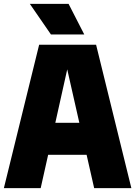

<svg xmlns="http://www.w3.org/2000/svg" viewBox="-24 -971 698 991"><path d="M462 0 423 -172H224.5L186 0H-4L178 -740H472L654 0ZM261.5 -337H385.5L323 -613ZM239 -793 130 -951H330L411 -793Z"/></svg>

Font: Encode Sans Condensed Black
Style: Regular
Weight: 900
Width: 3
Designer: Multiple Designers
Foundry: Impallari Type
Version: Version 2.000